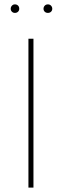

<svg xmlns="http://www.w3.org/2000/svg" viewBox="-20 -858 283 878"><path d="M133 -681V0H110V-681ZM68 -818Q68 -810 62.5 -804.5Q57 -799 48 -799Q40 -799 34.5 -804.5Q29 -810 29 -818Q29 -826 34.5 -832Q40 -838 48 -838Q57 -838 62.5 -832.5Q68 -827 68 -818ZM219 -818Q219 -810 213.5 -804.5Q208 -799 199 -799Q190 -799 184.5 -804.5Q179 -810 179 -818Q179 -826 184.5 -832Q190 -838 199 -838Q208 -838 213.5 -832Q219 -826 219 -818Z"/></svg>

Font: Fira Sans Condensed Thin
Style: Regular
Weight: 250
Width: 3
Designer: Carrois Corporate & Edenspiekermann AG
Foundry: Carrois Corporate GbR & Edenspiekermann AG
Version: Version 4.203